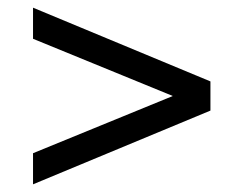

<svg xmlns="http://www.w3.org/2000/svg" viewBox="-20 -596 634 500"><path d="M66 -116V-197L430 -346L66 -495V-576L528 -384V-308Z"/></svg>

Font: AmikoRegular
Style: Regular
Weight: 400
Designer: Pablo Impallari, Rodrigo Fuenzalida, Andres Torresi
Foundry: Impallari Type
Version: Version 1.000; ttfautohint (v1.3)